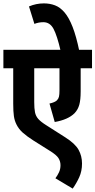

<svg xmlns="http://www.w3.org/2000/svg" viewBox="-20 -916 563 1133"><path d="M523 -513H456V-377Q456 -327 448 -298Q440 -269 420 -248Q382 -210 303 -196L272 -305Q304 -312 316 -324Q325 -333 328 -345.5Q331 -358 331 -383V-513H182V-313Q182 -276 186.5 -253.5Q191 -231 206 -214Q221 -197 253 -177L366 -105Q424 -68 444 -31.5Q464 5 464 49Q464 94 447.5 130Q431 166 409 197L307 136Q319 120 328 101Q337 82 337 59Q337 36 325 17Q313 -2 274 -26L177 -87Q138 -112 114.5 -133Q91 -154 78 -180Q66 -203 62 -230.5Q58 -258 58 -304V-513H0V-622H523ZM338 -615Q317 -706 296 -745.5Q275 -785 236 -785Q208 -785 183 -775L151 -878Q193 -896 239 -896Q274 -896 304.5 -884.5Q335 -873 361 -842.5Q387 -812 408.5 -757Q430 -702 448 -615Z"/></svg>

Font: Noto Sans Condensed
Style: Bold
Weight: 700
Width: 3
Designer: Monotype Design Team
Foundry: Monotype Imaging Inc.
Version: Version 2.013; ttfautohint (v1.8.4.7-5d5b)